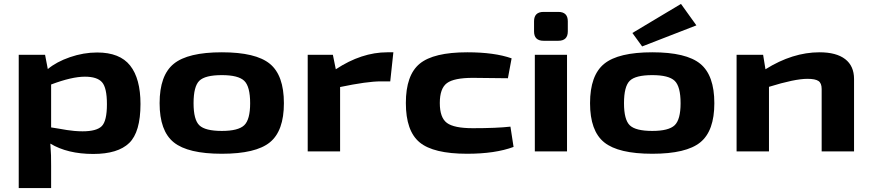

<svg xmlns="http://www.w3.org/2000/svg" viewBox="-20 -776 4462 984"><path d="M478 -507Q594 -507 647 -440Q700 -373 700 -243Q700 -99 642 -43Q584 13 458 13Q326 13 238 -40Q243 24 242 73V188H76V-495H211L225 -422Q269 -459 338.5 -483Q408 -507 478 -507ZM403 -103Q475 -103 501.5 -129.5Q528 -156 528 -242Q528 -326 503 -354.5Q478 -383 415 -383Q348 -383 242 -343V-123Q256 -121 282.5 -116.5Q309 -112 323.5 -109.5Q338 -107 360.5 -105Q383 -103 403 -103Z M1435 -247Q1435 -105 1363 -46.5Q1291 12 1117 12Q943 12 870.5 -46.5Q798 -105 798 -247Q798 -390 870.5 -449Q943 -508 1117 -508Q1291 -508 1363 -449Q1435 -390 1435 -247ZM1117 -391Q1031 -391 1001.5 -362Q972 -333 972 -247Q972 -162 1002 -133.5Q1032 -105 1117 -105Q1201 -105 1231.5 -134Q1262 -163 1262 -247Q1262 -333 1231.5 -362Q1201 -391 1117 -391Z M1996 -508 1980 -359H1932Q1862 -359 1723 -330V0H1557V-495H1686L1701 -421Q1833 -508 1965 -508Z M2375 -508Q2514 -508 2602 -477L2583 -375Q2451 -377 2403 -377Q2307 -377 2270.5 -350Q2234 -323 2234 -248Q2234 -173 2270.5 -146Q2307 -119 2403 -119Q2526 -119 2596 -127L2612 -23Q2518 12 2374 12Q2201 12 2130.5 -46.5Q2060 -105 2060 -248Q2060 -391 2131 -449.5Q2202 -508 2375 -508Z M2766 -715H2841Q2890 -715 2890 -667V-615Q2890 -567 2841 -567H2766Q2717 -567 2717 -615V-667Q2717 -715 2766 -715ZM2886 0H2721V-495H2886Z M3549 -646 3271 -538 3221 -607 3470 -756ZM3641 -247Q3641 -105 3569 -46.5Q3497 12 3323 12Q3149 12 3076.5 -46.5Q3004 -105 3004 -247Q3004 -390 3076.5 -449Q3149 -508 3323 -508Q3497 -508 3569 -449Q3641 -390 3641 -247ZM3323 -391Q3237 -391 3207.5 -362Q3178 -333 3178 -247Q3178 -162 3208 -133.5Q3238 -105 3323 -105Q3407 -105 3437.5 -134Q3468 -163 3468 -247Q3468 -333 3437.5 -362Q3407 -391 3323 -391Z M4180 -508Q4266 -508 4311.5 -473Q4357 -438 4357 -371V0H4191V-320Q4191 -350 4174.5 -361Q4158 -372 4118 -372Q4053 -372 3921 -331V0H3755V-495H3891L3903 -421Q4042 -508 4180 -508Z"/></svg>

Font: Exo 2 Expanded
Style: Bold
Weight: 700
Width: 7
Designer: Natanael Gama
Version: Version 1.001;PS 001.001;hotconv 1.0.70;makeotf.lib2.5.58329